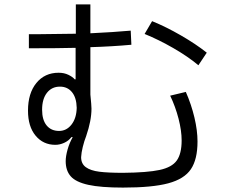

<svg xmlns="http://www.w3.org/2000/svg" viewBox="-20 -821 1040 871"><path d="M823 -404Q848 -347 862 -288Q876 -229 876 -179Q876 -98 846 -53.5Q816 -9 743.5 10.5Q671 30 538 30Q437 30 380.5 17.5Q324 5 301 -21Q278 -47 278 -90Q278 -112 286.5 -142.5Q295 -173 310 -199H304Q291 -182 271 -173Q251 -164 231 -164Q176 -164 141.5 -205.5Q107 -247 107 -319Q107 -398 145 -444.5Q183 -491 246 -491Q271 -491 290.5 -481.5Q310 -472 319 -461H323V-604Q249 -602 111 -602V-666H165Q216 -666 324 -668V-801H390V-670Q495 -675 573 -682L576 -618Q489 -610 390 -607V-392Q395 -342 395 -328Q395 -274 371 -204Q362 -181 355.5 -154.5Q349 -128 348 -108Q348 -78 369.5 -62.5Q391 -47 430.5 -42Q470 -37 538 -37Q648 -38 704 -50Q760 -62 782 -93Q804 -124 804 -184Q804 -228 790 -282.5Q776 -337 752 -387ZM670 -725Q732 -700 800.5 -660.5Q869 -621 918 -582L880 -525Q832 -565 766 -603Q700 -641 636 -667ZM328 -332Q327 -378 306.5 -403Q286 -428 252 -428Q215 -428 193 -400Q171 -372 171 -323Q171 -277 191.5 -252Q212 -227 248 -227Q282 -227 304.5 -256Q327 -285 328 -332Z"/></svg>

Font: IBM Plex Sans JP
Style: Regular
Weight: 400
Designer: Mike Abbink; Paul van der Laan; Pieter van Rosmalen; Wujin Sim; Yejin Wi; Jinhee Kim; Boomi Park; Yona Kim; Kichan Ma
Foundry: Sandoll Inc.
Version: Version 1.001